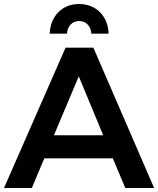

<svg xmlns="http://www.w3.org/2000/svg" viewBox="-21 -938 789 958"><path d="M374 -833Q348 -833 331.5 -815.5Q315 -798 313 -770H227Q228 -803 239.5 -830.5Q251 -858 270.5 -877.5Q290 -897 316 -907.5Q342 -918 374 -918Q405 -918 431.5 -907.5Q458 -897 477.5 -877.5Q497 -858 508.5 -830.5Q520 -803 521 -770H435Q433 -798 416.5 -815.5Q400 -833 374 -833ZM542 -148H200L138 0H-1L306 -700H445L748 0H604ZM494 -263 372 -557 248 -263Z"/></svg>

Font: QuotatisMedium
Style: Regular
Weight: 500
Designer: Julieta Ulanovsky
Foundry: Quotatis-Medium
Version: Version 4.000;PS 004.000;hotconv 1.0.88;makeotf.lib2.5.64775